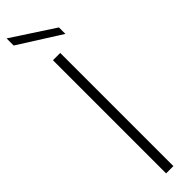

<svg xmlns="http://www.w3.org/2000/svg" viewBox="-322 -876 840 840"><g transform="rotate(-45 98.5 -455.5)"><path d="M76 0V-700H121V0ZM196 -743 0 -867V-911L196 -783Z"/></g></svg>

Font: DM Sans 24pt ExtraLight
Style: Regular
Weight: 250
Designer: Colophon Foundry, Jonny Pinhorn
Foundry: Colophon Foundry
Version: Version 4.004;gftools[0.9.30]